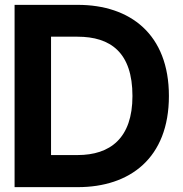

<svg xmlns="http://www.w3.org/2000/svg" viewBox="-20 -770 755 790"><path d="M40 -750V0H300C514 0 675 -119 675 -375C675 -629 516 -750 300 -750ZM299 -132H190V-619H299C435 -619 525 -554 525 -375C525 -201 433 -132 299 -132Z"/></svg>

Font: Oakes Bold
Style: Regular
Weight: 700
Designer: Samuel Oakes
Foundry: Samuel Oakes
Version: Version 1.003;PS 001.003;hotconv 1.0.88;makeotf.lib2.5.64775